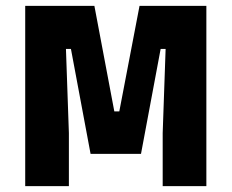

<svg xmlns="http://www.w3.org/2000/svg" viewBox="-20 -635 790 655"><path d="M66 0V-615H302L370 -255H387L456 -615H684V0H535V-181L545 -468H528L461 -110H289L222 -468H205L215 -181V0Z"/></svg>

Font: Martian Mono SemiExpanded
Style: Bold
Weight: 700
Width: 6
Designer: Roman Shamin
Foundry: Evil Martians
Version: Version 1.000